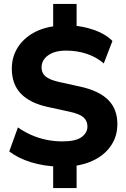

<svg xmlns="http://www.w3.org/2000/svg" viewBox="-20 -840 640 975"><path d="M250 115V-18L277 6Q203 4 138 -16Q73 -36 27 -71L71 -193Q102 -171 138 -155Q174 -139 214 -130.5Q254 -122 297 -122Q365 -122 394.5 -144Q424 -166 424 -198Q424 -226 404 -244Q384 -262 332 -273L222 -297Q131 -317 85.5 -365Q40 -413 40 -491Q40 -551 69.5 -598Q99 -645 151.5 -674Q204 -703 275 -709L250 -693V-820H369V-693L344 -711Q403 -707 459 -687.5Q515 -668 551 -632L507 -518Q470 -550 421 -566.5Q372 -583 315 -583Q258 -583 224.5 -559Q191 -535 191 -497Q191 -469 211 -452Q231 -435 279 -424L388 -400Q483 -379 529.5 -332.5Q576 -286 576 -210Q576 -151 547 -105.5Q518 -60 467 -32Q416 -4 348 4L369 -19V115Z"/></svg>

Font: Nunito Sans 12pt ExtraLight 12pt ExtraBold
Style: Regular
Weight: 800
Version: Version 3.101;gftools[0.9.27]